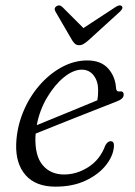

<svg xmlns="http://www.w3.org/2000/svg" viewBox="-20 -689 504 718"><path d="M406 -140Q403 -105 375.8 -70.8Q348.5 -36.5 300.5 -13.8Q252.5 9 187.5 9Q113.5 9 75.8 -34Q38 -77 40.5 -151Q43 -211.5 65.5 -267.5Q88 -323.5 125.5 -367.5Q163 -411.5 209.8 -437.2Q256.5 -463 306.5 -463Q357.5 -463 384.5 -432.8Q411.5 -402.5 414 -359Q415 -345.5 427 -347Q442.5 -349.5 442.5 -334.5Q442.5 -319 416 -309.5Q388.5 -298.5 347.5 -282.5Q306.5 -266.5 261.8 -248.8Q217 -231 177.5 -215.2Q138 -199.5 113.5 -189.5Q113 -184.5 112.5 -179Q110 -106.5 139.5 -71.5Q169 -36.5 219.5 -36.5Q267.5 -36.5 311 -64.5Q354.5 -92.5 374 -145.5Q383 -161 393.5 -161Q408 -161 406 -140ZM286 -428.5Q254 -428.5 219 -400Q184 -371.5 156 -324.2Q128 -277 117.5 -221Q145 -232 185.5 -248.8Q226 -265.5 268.5 -282.8Q311 -300 344 -314Q347 -328.5 347 -351.5Q347 -385.5 330.2 -407Q313.5 -428.5 286 -428.5ZM310.5 -538Q300.5 -529.5 292.8 -524.8Q285 -520 276 -520Q266.5 -520 261 -524.8Q255.5 -529.5 250 -538L187.5 -645.5Q180 -658.5 191.5 -666Q202.5 -673 213 -663L292 -584L412.5 -663Q428 -673 435.5 -666Q442.5 -658.5 428.5 -645.5Z"/></svg>

Font: Fraunces 9pt Soft Light
Style: Italic
Weight: 300
Italic angle: -16°
Version: Version 1.000;[0bf87f6ff]